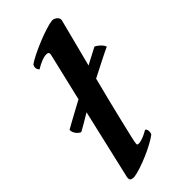

<svg xmlns="http://www.w3.org/2000/svg" viewBox="-251 -814 879 879"><g transform="rotate(-45 188.0 -374.5)"><path d="M263 -497Q272 -502 284.5 -508.5Q297 -515 308.5 -521Q320 -527 329.5 -532Q339 -537 343 -539Q354 -535 367 -522.5Q380 -510 383 -499Q374 -495 357.5 -487Q341 -479 321.5 -469Q302 -459 281.5 -448.5Q261 -438 245 -430Q230 -371 215.5 -313.5Q201 -256 190 -209Q179 -162 171.5 -130.5Q164 -99 164 -93Q164 -91 163.5 -88.5Q163 -86 165 -84Q167 -81 175 -81.5Q183 -82 194 -85.5Q205 -89 216.5 -94.5Q228 -100 238 -106Q246 -101 246.5 -89.5Q247 -78 242 -70Q228 -59 203 -45.5Q178 -32 150 -20Q122 -8 94.5 1Q67 10 49 12Q41 12 32.5 9Q24 6 26 -11L105 -352Q79 -336 56 -323Q33 -310 24 -305Q20 -306 14.5 -310Q9 -314 4 -320Q-1 -326 -4 -333.5Q-7 -341 -7 -350Q0 -354 14 -362Q28 -370 46 -379.5Q64 -389 83.5 -400Q103 -411 121 -420L174 -644Q175 -648 176 -653Q177 -658 176.5 -661.5Q176 -665 173 -667.5Q170 -670 162 -670Q148 -670 128.5 -662Q109 -654 92 -643Q77 -658 87 -678Q101 -689 128.5 -702.5Q156 -716 186 -728.5Q216 -741 244.5 -750Q273 -759 290 -761Q303 -761 314 -752Q325 -743 323 -730Z"/></g></svg>

Font: Lusitana
Style: Bold Italic
Weight: 700
Designer: Ana Paula Megda
Foundry: Ana Paula Megda
Version: Version 1.000; ttfautohint (v1.1) -l 8 -r 50 -G 200 -x 14 -D